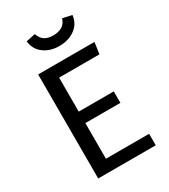

<svg xmlns="http://www.w3.org/2000/svg" viewBox="-216 -1000 967 1101"><g transform="rotate(-30 267.5 -449.5)"><path d="M100 -689H473L462 -613H195V-388H427V-312H195V-76H481V0H100ZM288 -769Q228 -769 186 -800Q144 -831 138 -886L199 -899Q210 -867 231.5 -853Q253 -839 288 -839Q323 -839 346.5 -853Q370 -867 380 -899L441 -886Q435 -831 392 -800Q349 -769 288 -769Z"/></g></svg>

Font: Fira Sans Variable
Style: Regular
Weight: 400
Designer: Carrois Corporate & Edenspiekermann AG
Foundry: Carrois Corporate GbR & Edenspiekermann AG
Version: Version 4.202